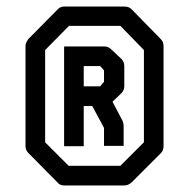

<svg xmlns="http://www.w3.org/2000/svg" viewBox="-20 -617 580 587"><path d="M67 -498 157 -589Q165 -597 176 -597H360Q374 -597 382 -589L472 -497Q480 -489 480 -476V-170Q480 -157 472 -149L382 -59Q371.5 -50 360 -50H176Q163 -50 156 -59L67 -149Q58 -158 58 -170V-477Q58 -486 67 -498ZM118 -464V-182L190 -110H348L420 -182V-464L348 -538H191ZM176 -475H298Q311 -475 319 -467L351 -437Q360 -428 360 -415V-354Q360 -341 351 -332L324 -306L355 -247Q358 -238 358 -233V-171H298V-226L262 -293H236V-170H176ZM236 -415V-353H286L298 -367V-402L286 -415Z"/></svg>

Font: ibm3270
Style: Regular
Weight: 400
Monospace: yes
Version: Version 2.0.3